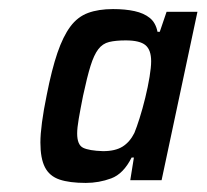

<svg xmlns="http://www.w3.org/2000/svg" viewBox="-20 -710 455 423"><path d="M169 -307Q133 -307 111 -314.5Q89 -322 79 -341.5Q69 -361 69 -396Q69 -414 72.5 -440.5Q76 -467 83 -501Q94 -557 106.5 -593.5Q119 -630 135 -651.5Q151 -673 174 -681.5Q197 -690 229 -690Q256 -690 276.5 -685.5Q297 -681 310 -670.5Q323 -660 327 -640H332L347 -684H415L336 -313H267L275 -363H270Q252 -327 225 -317Q198 -307 169 -307ZM207 -377Q234 -377 250 -387Q266 -397 276 -417Q281 -429 287.5 -449.5Q294 -470 300 -494.5Q306 -519 309.5 -540.5Q313 -562 313 -575Q313 -600 300.5 -610.5Q288 -621 257 -621Q235 -621 220.5 -617.5Q206 -614 196.5 -601.5Q187 -589 179.5 -565Q172 -541 163 -499Q157 -469 153.5 -448.5Q150 -428 150 -416Q150 -391 163 -384.5Q176 -378 207 -377Z"/></svg>

Font: Saira SemiCondensed Medium
Style: Italic
Weight: 500
Width: 4
Italic angle: -12°
Designer: Hector Gatti with collaboration of the Omnibus-Type team
Foundry: Omnibus-Type
Version: Version 1.101